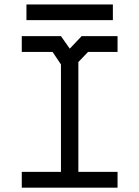

<svg xmlns="http://www.w3.org/2000/svg" viewBox="-20 -862 640 882"><path d="M80 -696V-623.5H221.5L260 -566V-72.5H80V0H520V-72.5H340V-577L384.5 -623.5H520V-696H355L300.5 -638.5L260 -696ZM498.5 -769.5V-841.5H101.5V-769.5Z"/></svg>

Font: Kode
Style: Regular
Weight: 400
Monospace: yes
Designer: Isa Ozler
Foundry: Kadena LLC
Version: Version 1.000;gftools[0.9.28]